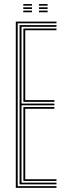

<svg xmlns="http://www.w3.org/2000/svg" viewBox="-20 -904 315 924"><path d="M56 0V-800H251.8V-791.8H65.2V-8.2H251.8V0ZM92.5 -33.2V-389H241.8V-380.5H101.5V-41.5H251.8V-33.2ZM74.2 -16.8V-783.2H251.8V-775H83.5V-405.5H241.8V-397.2H83.5V-25H251.8V-16.8ZM92.5 -413.8V-766.8H251.8V-758.5H101.5V-422.2H241.8V-413.8ZM167.5 -876.8V-884.5H209.2V-876.8ZM92 -845V-853H133.8V-845ZM92 -860.8V-868.8H133.8V-860.8ZM92 -876.8V-884.5H133.8V-876.8ZM167.5 -845V-853H209.2V-845ZM167.5 -860.8V-868.8H209.2V-860.8Z"/></svg>

Font: Big Shoulders Inline Display Thin Light
Style: Regular
Weight: 300
Version: Version 2.002